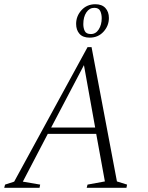

<svg xmlns="http://www.w3.org/2000/svg" viewBox="-35 -888 701 908"><path d="M-15 0 -11 -15 32 -29 379 -665H398L518 -30L566 -15L563 0H375L379 -15L461 -30L420 -255H191L73 -29L155 -15L152 0ZM207 -285H415L362 -580ZM389 -710Q357 -710 341 -728Q325 -746 325 -775Q325 -812 350.5 -840Q376 -868 416 -868Q447 -868 463.5 -850Q480 -832 480 -803Q480 -766 454.5 -738Q429 -710 389 -710ZM395 -727Q418 -727 432 -749Q446 -771 446 -802Q446 -821 439 -836Q432 -851 411 -851Q388 -851 373.5 -829.5Q359 -808 359 -774Q359 -755 366 -741Q373 -727 395 -727Z"/></svg>

Font: Spectral ExtraLight
Style: Italic
Weight: 275
Italic angle: -10°
Designer: Jean-Baptiste Levee
Foundry: Production Type
Version: Version 2.001